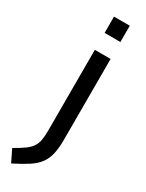

<svg xmlns="http://www.w3.org/2000/svg" viewBox="-288 -734 755 991"><g transform="rotate(30 89.0 -238.0)"><path d="M-14 223 -49 151Q-12 130 11 113.5Q34 97 46 79.5Q58 62 62.5 39Q67 16 67 -19V-501H161V-19Q161 30 153 65Q145 100 126 126Q107 152 72.5 174.5Q38 197 -14 223ZM67 -602V-699H161V-602Z"/></g></svg>

Font: Cairo Play SemiBold
Style: Regular
Weight: 600
Designer: Mohamed Gaber, Accademia di Belle Arti di Urbino
Foundry: Kief Type Foundry, Accademia di Belle Arti di Urbino
Version: Version 3.130;gftools[0.9.24]